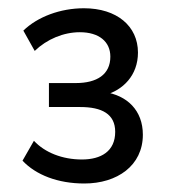

<svg xmlns="http://www.w3.org/2000/svg" viewBox="-20 -715 413 463"><path d="M183.3 -272.5C262.7 -272.5 324.5 -315.7 324.5 -390.2C324.5 -449 286.3 -485.3 231.4 -493.1V-485.3C276.5 -497.1 312.7 -533.3 312.7 -588.2C312.7 -652 261.8 -695.1 182.4 -695.1C125.5 -695.1 70.6 -674.5 36.3 -641.2L63.7 -592.2C93.1 -620.6 133.3 -637.3 172.5 -637.3C218.6 -637.3 246.1 -614.7 246.1 -578.4C246.1 -535.3 213.7 -514.7 162.7 -514.7H98V-456.9H173.5C225.5 -456.9 257.8 -440.2 257.8 -397.1C257.8 -350 223.5 -330.4 177.5 -330.4C130.4 -330.4 88.2 -347.1 61.8 -375.5L34.3 -327.5C66.7 -293.1 119.6 -272.5 183.3 -272.5Z"/></svg>

Font: LL Pando Sans
Style: Regular
Weight: 400
Designer: Joshua Smith
Foundry: Joshua Smith
Version: Version 1.000;Glyphs 3.2.1 (3258)